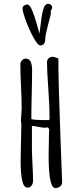

<svg xmlns="http://www.w3.org/2000/svg" viewBox="-20 -961 417 981"><path d="M185.5 -729Q210.9 -729 210.9 -761.2Q210.9 -776.9 225.1 -832.5L239.3 -887.2V-905.3Q240.2 -908.7 243.2 -912.6Q246.6 -917.5 246.6 -920.4Q246.6 -930.2 240.7 -935.8Q234.9 -941.4 225.6 -941.4Q206.5 -941.4 197.8 -900.9Q193.8 -883.8 191.2 -864Q188.5 -844.2 186 -822.8Q183.6 -799.8 181.6 -789.1L168.9 -835Q155.3 -882.8 143.6 -909.7Q131.3 -938 119.1 -938Q109.9 -938 102.5 -932.4Q95.2 -926.8 95.2 -918.9Q95.2 -900.4 112.8 -853.3Q130.4 -806.2 151.9 -767.6Q173.3 -729 185.5 -729ZM229.5 -222.2Q229.5 -212.4 229 -208L228.5 -164.6Q228.5 0 262.7 0Q276.9 0 287.1 -8.3Q297.4 -16.6 297.4 -30.3L288.1 -282.7Q278.3 -539.1 278.3 -662.1Q277.8 -662.1 269 -665.5Q256.8 -670.9 249 -670.9Q237.3 -670.9 228.8 -663.3Q220.2 -655.8 220.2 -644.5Q220.2 -600.6 227.1 -502.4Q233.4 -411.6 233.4 -360.4Q233.4 -352.5 231 -347.7H194.8Q157.7 -347.7 140.1 -352.5Q140.1 -403.3 142.1 -477.5Q144 -551.3 144 -602.1Q144 -661.6 112.3 -661.6Q100.6 -661.6 92.3 -652.6Q84 -643.6 84 -631.8Q84 -589.4 87.4 -519Q90.8 -448.7 90.8 -406.2L88.4 -366.7L86.9 -347.7V-342.8Q88.9 -336.9 88.9 -321.8V-307.6Q88.4 -300.3 88.4 -290.5Q88.4 -271 86.9 -218.8Q85.4 -166 85.4 -138.2Q85.4 -73.7 93.3 -39.1Q100.6 -2.4 120.6 -2.4Q133.8 -2.4 141.4 -12.9Q148.9 -23.4 148.9 -38.6Q148.9 -66.4 146 -121.1Q143.1 -176.3 143.1 -203.1V-317.9Q155.8 -316.9 175.3 -313Q196.8 -308.6 207.5 -308.6Q218.3 -308.6 225.6 -310.5V-309.6Q225.6 -308.1 228.5 -305.2Q231.4 -301.8 231.4 -300.3Q231.4 -296.4 230.5 -280.8Q230 -276.9 230 -271.5V-267.6Z"/></svg>

Font: Amatica SC
Style: Bold
Weight: 400
Designer: Vernon Adams, Ben Nathan
Foundry: newtypography
Version: Version 2.000